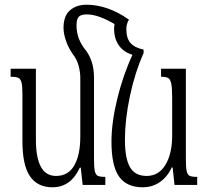

<svg xmlns="http://www.w3.org/2000/svg" viewBox="-20 -783 885 813"><path d="M815 -34V0H719L711 -74H707Q691 -37 659 -13.5Q627 10 584 10Q516 10 484 -35.5Q452 -81 452 -183Q452 -264 476.5 -364.5Q501 -465 541 -551Q504 -562 483.5 -590.5Q463 -619 463 -664Q463 -669 465 -681Q396 -722 348 -722Q323 -722 313.5 -712Q304 -702 304 -675Q304 -617 344 -569Q378 -523 378 -455V-112Q378 -74 381.5 -58.5Q385 -43 394 -38.5Q403 -34 426 -34V0H330L322 -73H318Q280 10 202 10Q139 10 107 -36.5Q75 -83 75 -185V-384Q75 -419 71 -434Q67 -449 57.5 -453.5Q48 -458 25 -458V-492H132V-192Q132 -38 217 -38Q269 -38 294.5 -82.5Q320 -127 320 -204V-454Q320 -479 312.5 -506Q305 -533 288 -554Q270 -580 259.5 -610Q249 -640 249 -665Q249 -716 276.5 -739.5Q304 -763 346 -763Q436 -763 526 -700Q515 -682 515 -660Q515 -621 532.5 -601Q550 -581 588 -573V-558Q551 -475 530 -375.5Q509 -276 509 -191Q509 -112 530.5 -75Q552 -38 601 -38Q652 -38 680.5 -85Q709 -132 709 -209V-371Q709 -411 705 -429.5Q701 -448 691.5 -453Q682 -458 662 -458V-492H767V-112Q767 -74 770.5 -58.5Q774 -43 783 -38.5Q792 -34 815 -34Z"/></svg>

Font: Noto Serif Armenian Light Cond
Style: Regular
Weight: 300
Width: 3
Designer: Monotype Design team
Foundry: Monotype Imaging Inc.
Version: Version 1.000